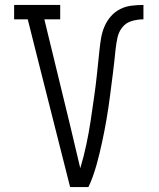

<svg xmlns="http://www.w3.org/2000/svg" viewBox="-20 -755 640 775"><path d="M263 0 139 -490 92 -677H37V-735H223V-677H159L264 -245Q274 -203 284 -160.5Q294 -118 304 -76Q311 -99 317 -122.5Q323 -146 328 -169.5Q333 -193 337.5 -217Q342 -241 345.5 -265Q349 -289 352.5 -313Q356 -337 359.5 -361Q363 -385 366 -409Q369 -433 371.5 -457Q374 -481 376.5 -505Q379 -529 381.5 -553Q384 -577 388 -601Q392 -625 401.5 -647.5Q411 -670 427 -688.5Q443 -707 464.5 -718Q486 -729 510 -732Q534 -735 559 -735V-677Q535 -677 511.5 -670Q488 -663 473.5 -644.5Q459 -626 454 -602.5Q449 -579 446.5 -555.5Q444 -532 441.5 -508Q439 -484 436 -461Q433 -438 430 -414.5Q427 -391 424 -367.5Q421 -344 417.5 -320.5Q414 -297 410 -273.5Q406 -250 401.5 -227Q397 -204 392 -181Q387 -158 381.5 -135Q376 -112 369.5 -89Q363 -66 355 -43.5Q347 -21 337 0Z"/></svg>

Font: Iosevka Slab Light Extended
Style: Regular
Weight: 300
Width: 7
Monospace: yes
Designer: Belleve Invis
Foundry: Belleve Invis
Version: Version 11.1.0; ttfautohint (v1.8.3)